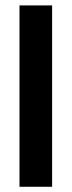

<svg xmlns="http://www.w3.org/2000/svg" viewBox="-20 -697 267 716"><path d="M52.7 -676.8H174.3V-0.5H52.7Z"/></svg>

Font: Vazir FD-WOL
Style: Bold-FD-WOL
Weight: 700
Designer: Saber Rastikerdar
Foundry: Saber Rastikerdar
Version: Version 30.1.0